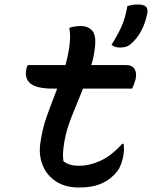

<svg xmlns="http://www.w3.org/2000/svg" viewBox="-20 -824 678 856"><path d="M104 -534H272Q277 -552 281 -570.5Q285 -589 288 -608Q292 -633 292.5 -655.5Q293 -678 289 -700Q314 -708 341 -708Q373 -708 391.5 -686.5Q410 -665 403 -612Q401 -592 397 -572.5Q393 -553 387 -534H541Q570 -534 580.5 -515.5Q591 -497 584 -469Q581 -459 577.5 -449Q574 -439 569 -429H350Q326 -368 301.5 -309Q277 -250 267 -193Q262 -162 261 -142.5Q260 -123 263 -105Q274 -96 291 -90.5Q308 -85 332 -85Q380 -85 428.5 -107.5Q477 -130 525 -183H531Q536 -153 527 -116Q521 -92 512.5 -75.5Q504 -59 485 -41Q460 -16 423 -2Q386 12 333 12Q271 12 230 -15Q189 -42 171 -85.5Q153 -129 159 -180Q168 -249 190 -309.5Q212 -370 235 -429H215Q143 -429 115.5 -452Q88 -475 98 -518Q99 -526 104 -534ZM594 -804Q622 -804 631.5 -793.5Q641 -783 636 -762Q628 -721 609.5 -686Q591 -651 560 -625Q544 -612 515 -612Q492 -612 477 -624Q504 -667 521 -704Q538 -741 548 -797Q559 -800 569 -802Q579 -804 594 -804Z"/></svg>

Font: Recursive Mn Csl St Med
Style: Italic
Weight: 500
Italic angle: -15°
Monospace: yes
Version: Version 1.079;hotconv 1.0.112;makeotfexe 2.5.65598; ttfautoh